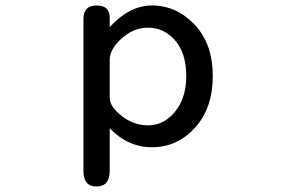

<svg xmlns="http://www.w3.org/2000/svg" viewBox="-20 -553 1040 693"><path d="M376 -455.1Q447.3 -533.2 528.3 -533.2Q617.2 -533.2 682.6 -463.9Q748 -394.5 748 -278.3Q748 -163.1 684.1 -92.3Q620.1 -21.5 528.3 -21.5Q442.4 -21.5 376 -89.8V63.5Q376 120.1 328.1 120.1Q281.2 120.1 281.2 63.5V-485.4Q281.2 -533.2 329.1 -533.2Q376 -533.2 376 -489.3ZM376 -200.2Q376 -168 419.4 -134.3Q462.9 -100.6 514.6 -100.6Q571.3 -100.6 611.8 -149.9Q652.3 -199.2 652.3 -279.3Q652.3 -359.4 612.8 -406.2Q573.2 -453.1 513.7 -453.1Q462.9 -453.1 419.9 -415Q377 -377 376 -338.9Z"/></svg>

Font: MotoyaLMaru
Style: W3 mono
Weight: 400
Version: Version 1.01